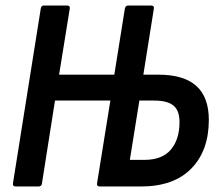

<svg xmlns="http://www.w3.org/2000/svg" viewBox="-20 -675 794 695"><path d="M37.3 0Q25.1 0 26.9 -11.4L127.5 -643.6Q129.1 -655 138.5 -655H222.5Q234.5 -655 232.5 -643.6L193.9 -404.7H393.8L431.9 -643.6Q434.3 -655 443.4 -655H526.9Q538.9 -655 536.9 -643.6L498.9 -404.7H553.7Q645.3 -404.7 690.6 -364Q735.9 -323.3 735.9 -241Q735.9 -129.6 672.4 -64.8Q608.9 0 490.4 0H341.6Q329.5 0 331.3 -11.4L379.5 -311H179.1L131.9 -11.4Q130.9 0 119.9 0ZM450 -96.3H502.5Q567.1 -96.3 598.5 -133.4Q629.8 -170.5 629.8 -233Q629.8 -274.7 608 -292.8Q586.1 -311 537.6 -311H484.5Z"/></svg>

Font: Sofia Sans Condensed
Style: Italic
Weight: 400
Italic angle: -9°
Designer: Botio Nikoltchev, Ani Petrova
Foundry: lettersoup
Version: Version 4.101